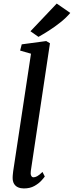

<svg xmlns="http://www.w3.org/2000/svg" viewBox="-20 -1048 414 1078"><path d="M153 -88Q150.5 -71 155 -61.8Q159.5 -52.5 168 -52.5Q177 -52.5 188.5 -58.5Q200 -64.5 218.5 -82.5L231.5 -57Q227 -50 212.2 -33.8Q197.5 -17.5 173 -3.8Q148.5 10 114 10Q96 10 81.5 3.8Q67 -2.5 58.8 -16.2Q50.5 -30 51 -52Q51 -56.5 51.5 -62.8Q52 -69 52.8 -75.5Q53.5 -82 54 -86.5L154 -746.5L93 -764L102 -799L239.5 -817.5L260.5 -805ZM196 -841 151 -872.5 298.5 -1028 374.5 -975.5Q353 -949.5 320.2 -923.2Q287.5 -897 254 -875.8Q220.5 -854.5 196 -841Z"/></svg>

Font: Merriweather Light 18pt
Style: Italic
Weight: 400
Italic angle: -7.8°
Version: Version 2.101